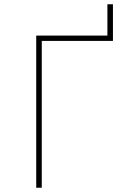

<svg xmlns="http://www.w3.org/2000/svg" viewBox="-20 -881 640 901"><path d="M510 -861V-689H176V0H150V-714H484V-861Z"/></svg>

Font: Noto Sans Mono UI Thin
Style: Regular
Weight: 250
Monospace: yes
Designer: Monotype Design team
Foundry: Monotype Imaging Inc.
Version: Version 1.000